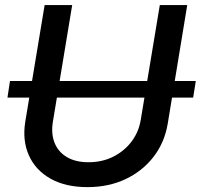

<svg xmlns="http://www.w3.org/2000/svg" viewBox="-20 -748 814 779"><path d="M774.4 -419.4 763.7 -352.1H10.3L20.5 -419.4ZM335 11.2Q245.6 11.2 184.8 -23.2Q124 -57.6 97.2 -117.7Q70.3 -177.7 82.5 -253.9L161.1 -727.5H272.9L194.8 -255.4Q186.5 -206.1 201.4 -168.7Q216.3 -131.3 251.5 -110.6Q286.6 -89.8 338.9 -89.8Q395 -89.8 439.9 -112.5Q484.9 -135.3 514.2 -174.3Q543.5 -213.4 551.3 -263.2L628.4 -727.5H739.7L660.6 -246.6Q647.9 -169.9 603 -111.8Q558.1 -53.7 489.3 -21.2Q420.4 11.2 335 11.2Z"/></svg>

Font: Inter Medium
Style: Italic
Weight: 500
Italic angle: -9.3988°
Designer: Rasmus Andersson
Foundry: rsms
Version: Version 4.001;git-66647c0bb